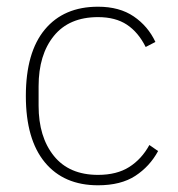

<svg xmlns="http://www.w3.org/2000/svg" viewBox="-20 -540 531 572"><path d="M272 12Q170 12 113.5 -56.5Q57 -125 57 -254Q57 -384 113.5 -452Q170 -520 272 -520Q336 -520 378.5 -491Q421 -462 443 -415L414 -400Q392 -444 358 -466.5Q324 -489 272 -489Q186 -489 140.5 -433Q95 -377 95 -283V-225Q95 -132 140.5 -75.5Q186 -19 272 -19Q328 -19 365 -42.5Q402 -66 425 -108L451 -90Q426 -44 383 -16Q340 12 272 12Z"/></svg>

Font: IBM Plex Sans ExtraLight
Style: Regular
Weight: 250
Designer: Mike Abbink, Paul van der Laan, Pieter van Rosmalen
Foundry: Bold Monday
Version: Version 3.201